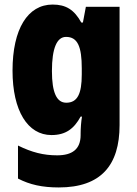

<svg xmlns="http://www.w3.org/2000/svg" viewBox="-20 -649 600 843"><path d="M211 -629C102 -629 35 -522 35 -339C35 -162 102 -56 206 -56C269 -56 305 -84 334 -137H340C336 -115 334 -83 334 -63V-56C334 7 296 33 231 33C171 33 120 20 59 -10V135C111 162 166 174 238 174C423 174 505 77 505 -100V-619H357L344 -550H337C306 -606 270 -629 211 -629ZM270 -487C321 -487 339 -444 339 -349V-322C339 -237 320 -198 271 -198C229 -198 208 -242 208 -337C208 -438 230 -487 270 -487Z"/></svg>

Font: Noto Sans Malayalam UI Condensed Black
Style: Regular
Weight: 900
Width: 3
Designer: Jelle Bosma - Monotype Design Team
Foundry: Monotype Imaging Inc.
Version: Version 2.104